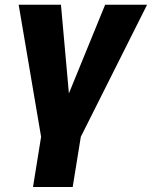

<svg xmlns="http://www.w3.org/2000/svg" viewBox="-20 -565 625 790"><path d="M56.8 -545.5H230.8L263.5 -180.8L412.6 -545.5H585.2L312.5 -2.1L279.1 204.5H115.8L149.1 -2.1Z"/></svg>

Font: Inter P Extra Bold
Style: Italic
Weight: 800
Italic angle: 9.39999°
Designer: Rasmus Andersson
Foundry: rsms
Version: Version 3.018;git-588b23468